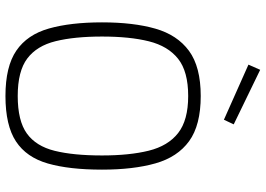

<svg xmlns="http://www.w3.org/2000/svg" viewBox="-155 -810 974 704"><g transform="rotate(90 332.0 -458.0)"><path d="M332 9Q224 9 165.5 -31Q107 -71 84.5 -150.5Q62 -230 62 -345Q62 -460 85 -540.5Q108 -621 166.5 -664Q225 -707 332 -707Q439 -707 497.5 -664.5Q556 -622 579 -541Q602 -460 602 -345Q602 -225 579.5 -146.5Q557 -68 498.5 -29.5Q440 9 332 9ZM332 -36Q423 -36 469.5 -69.5Q516 -103 533 -171.5Q550 -240 550 -345Q550 -446 532.5 -516.5Q515 -587 468 -624Q421 -661 332 -661Q242 -661 195.5 -624Q149 -587 131.5 -517Q114 -447 114 -345Q114 -244 131 -175Q148 -106 194.5 -71Q241 -36 332 -36ZM419 -792 217 -882 236 -925 436 -828Z"/></g></svg>

Font: Cairo Play Light
Style: Regular
Weight: 300
Version: Version 3.119